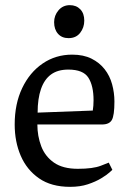

<svg xmlns="http://www.w3.org/2000/svg" viewBox="-20 -716 511 745"><path d="M252 9Q179 9 131.5 -24Q84 -57 60.5 -111.5Q37 -166 37 -233Q37 -313 66 -374Q95 -435 145.5 -469.5Q196 -504 260 -504Q304 -504 335 -488.5Q366 -473 386 -447.5Q406 -422 415 -389Q424 -356 424 -322Q424 -268 414 -250.5Q404 -233 376 -233H125Q125 -188 140 -148.5Q155 -109 189.5 -85Q224 -61 282 -61Q341 -61 371.5 -73Q402 -85 402 -85L416 -57Q416 -57 405 -47Q394 -37 372.5 -24Q351 -11 321 -1Q291 9 252 9ZM126 -279 340 -287Q343 -305 343 -327Q343 -383 323 -414.5Q303 -446 245 -446Q204 -446 178 -427Q152 -408 139 -370.5Q126 -333 126 -279ZM246 -568Q220 -568 205 -585Q190 -602 190 -630Q190 -656 207 -676Q224 -696 251 -696Q276 -696 291.5 -680Q307 -664 307 -636Q307 -609 291 -588.5Q275 -568 246 -568Z"/></svg>

Font: Faustina VF Beta
Style: Regular
Weight: 400
Designer: Alfonso Garcia
Foundry: Omnibus-Type
Version: Version 1.006